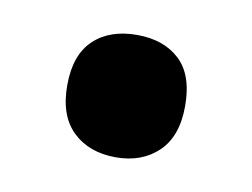

<svg xmlns="http://www.w3.org/2000/svg" viewBox="-35 -198 335 255"><g transform="rotate(10 132.0 -70.5)"><path d="M53 -71Q53 -112 74.5 -132.5Q96 -153 133 -153Q169 -153 190.5 -133Q212 -113 212 -71Q212 -30 190 -9Q168 12 133 12Q97 12 75 -9Q53 -30 53 -71Z"/></g></svg>

Font: Noto Sans Thai Cond
Style: Bold
Weight: 700
Width: 3
Designer: Monotype Design Team
Foundry: Monotype Imaging Inc.
Version: Version 2.002; ttfautohint (v1.8.4.7-5d5b)